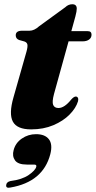

<svg xmlns="http://www.w3.org/2000/svg" viewBox="-20 -596 450 903"><path d="M94.5 -401 69.5 -408Q54 -414 54 -430Q54 -451.5 84 -451.5H119Q141 -451.5 164 -472.5L287 -562Q301.5 -576 320 -576Q341 -576 341 -555.5Q341 -550 339.5 -540.5Q338 -531 334.5 -518.5L315.5 -449.5H392.5Q410.5 -449.5 410.5 -433Q410.5 -418.5 399 -410Q387.5 -401.5 368 -401.5H302.5L234 -154Q224 -116.5 230.2 -102.2Q236.5 -88 255 -88Q283 -88 315 -128Q327.5 -142 336.5 -142Q343 -142 346.2 -136.2Q349.5 -130.5 347 -120Q337.5 -88 307.5 -57.5Q277.5 -27 231 -7.2Q184.5 12.5 126.5 12.5Q60 12.5 40.5 -24Q21 -60.5 43.5 -138.5L104.5 -353Q111 -376.5 108.8 -386.8Q106.5 -397 94.5 -401ZM106.5 178Q64.5 178 50.5 158Q36.5 138 44 110.5Q52.5 76.5 82.5 55.8Q112.5 35 149.5 35Q191.5 35 210 59Q228.5 83 216.5 129.5Q182.5 259.5 29 286Q7.5 290.5 9 275Q10 260 29 255.5Q84 248.5 115 227Q146 205.5 150.5 188.5Q153.5 178 140.5 178Z"/></svg>

Font: Fraunces 72pt S000 Black
Style: Italic
Weight: 900
Italic angle: -16°
Version: Version 1.000; ttfautohint (v1.8.3)